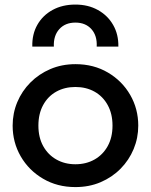

<svg xmlns="http://www.w3.org/2000/svg" viewBox="-20 -784 644 820"><path d="M302 15Q224.5 15 163.8 -20.8Q103 -56.5 68.5 -116.2Q34 -176 34 -247.5Q34 -300.5 53.8 -347.8Q73.5 -395 109.8 -431.5Q146 -468 195 -489Q244 -510 302.5 -510Q380 -510 440.8 -474.2Q501.5 -438.5 536 -378.8Q570.5 -319 570.5 -247.5Q570.5 -195 550.8 -147.5Q531 -100 495 -63.5Q459 -27 410 -6Q361 15 302 15ZM302 -82.5Q348 -82.5 383.8 -102.8Q419.5 -123 440 -160Q460.5 -197 460.5 -247.5Q460.5 -298 440 -335.2Q419.5 -372.5 383.8 -392.5Q348 -412.5 302 -412.5Q256 -412.5 220.2 -392.5Q184.5 -372.5 164.2 -335.2Q144 -298 144 -247.5Q144 -197 164.5 -160Q185 -123 220.8 -102.8Q256.5 -82.5 302 -82.5ZM118 -585Q116.5 -637.5 139.5 -678Q162.5 -718.5 204.5 -741.5Q246.5 -764.5 302 -764.5Q356.5 -764.5 398.2 -741.2Q440 -718 463.2 -677.5Q486.5 -637 485.5 -585H393Q395.5 -631.5 370.5 -659.5Q345.5 -687.5 302 -687.5Q258.5 -687.5 233.2 -659.5Q208 -631.5 210 -585Z"/></svg>

Font: Geologica Cursive
Style: Regular
Weight: 400
Designer: Sindre Bremnes, Frode Helland
Foundry: Monokrom Skriftforlag AS
Version: Version 1.010;gftools[0.9.28]